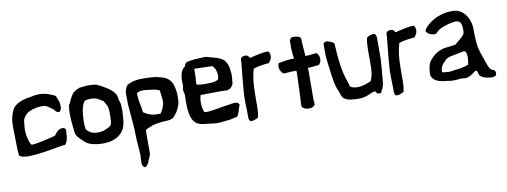

<svg xmlns="http://www.w3.org/2000/svg" viewBox="-65 -947 4118 1559"><g transform="rotate(-10 1994.0 -167.5)"><path d="M27 -247 28 -201 30 -86C30 -69 31 -52 34 -34L35 -20C51 -9 82 -2 110 -3H118L133 -4C148 -4 167 -6 185 -8C266 -16 326 -30 400 -42H418C433 -57 441 -82 443 -109L447 -159V-160C446 -171 435 -180 423 -180C406 -181 390 -175 381 -166L372 -158L351 -132C350 -131 347 -130 344 -128C314 -120 289 -114 261 -108C234 -103 193 -93 166 -91H155C148 -91 144 -97 140 -107C124 -145 114 -189 119 -247C121 -277 124 -299 130 -311C145 -341 175 -366 224 -376C241 -380 256 -384 278 -384H304C320 -383 336 -371 347 -363C356 -356 369 -348 380 -339C386 -327 397 -314 415 -314C428 -314 435 -332 436 -348C439 -372 435 -396 425 -415C421 -425 417 -434 415 -441V-442L414 -443C407 -454 384 -460 367 -467C343 -477 316 -484 279 -484C249 -484 228 -478 202 -473C190 -473 174 -470 163 -466C113 -453 65 -431 48 -380C34 -347 27 -316 27 -268Z M499 -284C499 -268 500 -252 501 -234L502 -217L509 -149C510 -142 510 -137 511 -129C516 -96 540 -77 562 -56C578 -39 597 -23 622 -15C682 5 782 8 837 -25C866 -40 886 -62 898 -84H899C906 -100 915 -126 918 -153C921 -181 923 -211 924 -241C924 -253 923 -269 921 -289C920 -301 914 -317 909 -332C909 -350 904 -369 893 -384C877 -404 859 -421 835 -435C822 -443 795 -460 776 -469H775C766 -471 757 -481 741 -482C723 -484 699 -486 680 -486H679C662 -484 654 -484 631 -481C625 -481 618 -480 613 -479H612C593 -472 577 -463 560 -450H559V-449C542 -429 528 -402 513 -365L504 -355V-354C502 -336 500 -312 499 -284ZM600 -182C600 -198 600 -214 601 -230C604 -298 617 -343 637 -366C638 -367 640 -368 641 -369C661 -374 694 -379 721 -372C737 -370 764 -353 781 -342H782C785 -340 786 -339 788 -337C796 -321 812 -298 815 -285C819 -268 820 -247 820 -224C820 -203 819 -183 817 -164C814 -128 800 -125 761 -107C727 -91 671 -91 638 -108C629 -113 615 -127 606 -136C603 -150 600 -166 600 -182Z M977 -340C977 -323 977 -298 978 -273C979 -256 982 -233 983 -217C988 -154 996 -84 996 -15L997 16L1003 96C1004 109 1005 123 1006 137C1006 153 1005 170 1004 187C1004 194 1003 201 1003 208C1002 223 1008 236 1017 243C1029 262 1051 230 1055 221C1058 221 1060 208 1061 205C1069 189 1079 168 1083 155V154C1083 151 1083 150 1084 148V146C1085 96 1083 43 1084 -8C1084 -20 1085 -31 1085 -43C1085 -44 1086 -46 1087 -49C1100 -57 1117 -64 1137 -71V-72C1156 -81 1187 -84 1220 -89C1230 -90 1239 -91 1249 -91C1274 -92 1297 -93 1316 -104H1317C1328 -111 1341 -133 1352 -145C1353 -146 1351 -143 1352 -145C1366 -168 1390 -208 1386 -259C1389 -295 1383 -325 1377 -354C1364 -409 1328 -438 1267 -450C1224 -464 1160 -463 1110 -463C1066 -461 1036 -452 1007 -437H1005C987 -419 977 -393 977 -363ZM1065 -340V-350C1069 -361 1080 -364 1106 -368C1126 -370 1154 -367 1191 -361H1192C1213 -359 1236 -353 1252 -344L1258 -295C1259 -290 1260 -284 1260 -280V-279C1269 -232 1244 -184 1226 -158H1211C1159 -154 1120 -171 1086 -194V-198C1081 -248 1067 -289 1065 -340Z M1444 -344C1437 -324 1437 -301 1446 -279C1446 -257 1446 -234 1445 -213C1445 -141 1452 -62 1500 -32C1533 -11 1569 -14 1614 -7C1617 -7 1641 -4 1641 -4C1673 2 1723 -7 1758 -10C1784 -11 1803 -21 1826 -23C1839 -25 1847 -47 1854 -69C1859 -86 1864 -105 1867 -108C1879 -133 1842 -144 1816 -138C1800 -135 1778 -132 1752 -128C1693 -121 1636 -103 1580 -107L1578 -109C1561 -141 1557 -208 1572 -251C1576 -251 1582 -250 1589 -250C1617 -250 1686 -251 1714 -252C1725 -252 1736 -251 1748 -252C1754 -251 1762 -251 1768 -251C1772 -251 1777 -251 1785 -250H1786C1814 -251 1835 -273 1843 -295V-297C1846 -323 1848 -346 1849 -373V-374C1847 -393 1844 -411 1842 -428V-429C1833 -470 1814 -501 1776 -515C1749 -529 1701 -537 1701 -538C1688 -543 1671 -549 1651 -548C1632 -548 1609 -545 1594 -545C1569 -545 1547 -540 1524 -537C1504 -536 1490 -521 1487 -501C1443 -473 1441 -410 1444 -344ZM1553 -346C1553 -352 1555 -365 1554 -376C1554 -376 1553 -377 1556 -380L1558 -461V-469L1697 -465C1710 -465 1712 -463 1712 -459V-458C1726 -444 1737 -422 1739 -387V-380C1738 -375 1737 -367 1735 -352C1722 -339 1683 -331 1658 -333C1639 -334 1626 -330 1607 -332C1589 -333 1571 -334 1556 -340C1555 -341 1554 -343 1553 -346Z M1919 -118C1920 -93 1921 -71 1921 -52V-5C1921 10 1924 27 1940 30H1941C1963 29 1984 21 1998 11L2000 10V7C2001 -2 2005 -18 2006 -29C2006 -36 2008 -57 2008 -67C2009 -87 2009 -104 2008 -119C2009 -144 2008 -163 2009 -190C2009 -264 2016 -327 2034 -386C2035 -386 2068 -396 2068 -396C2095 -401 2127 -407 2161 -409H2164L2170 -420C2192 -440 2193 -487 2174 -503L2173 -504H2171C2128 -504 2087 -493 2052 -485C2025 -477 2016 -474 2012 -488V-489C1998 -503 1986 -506 1963 -499H1962C1952 -495 1945 -487 1944 -473V-457C1936 -371 1926 -286 1920 -197L1919 -172Z M2241 -393C2223 -360 2245 -316 2269 -304L2288 -306C2313 -309 2342 -309 2372 -310L2373 -289C2369 -144 2365 -90 2362 -29V-26C2361 -7 2381 5 2403 9C2427 14 2453 9 2467 -7V-8C2475 -16 2468 -39 2468 -45C2468 -113 2469 -171 2469 -292L2468 -315C2495 -316 2524 -320 2550 -323C2553 -323 2559 -324 2563 -327C2593 -360 2577 -403 2558 -422H2556C2556 -422 2534 -420 2533 -420H2532C2508 -417 2489 -414 2465 -414C2464 -437 2461 -458 2460 -479C2460 -495 2456 -519 2456 -537V-542C2456 -549 2458 -559 2451 -569C2443 -578 2421 -585 2383 -584H2382L2381 -583C2370 -577 2362 -563 2362 -548V-503C2362 -469 2366 -442 2370 -410C2360 -409 2347 -410 2332 -409C2313 -408 2285 -403 2263 -399L2249 -396H2242ZM2561 -327 2563 -329Z M2627 -388C2629 -352 2636 -305 2641 -270C2643 -254 2645 -242 2645 -235V-234C2651 -196 2655 -162 2666 -127C2671 -102 2688 -77 2692 -55V-54C2706 -5 2761 -1 2808 2C2820 2 2832 3 2845 2C2913 1 2965 -51 2980 -26C2982 -10 2996 -11 3010 -11C3017 -11 3023 -15 3023 -25C3026 -30 3026 -31 3026 -31C3036 -47 3045 -69 3047 -91C3051 -136 3055 -182 3059 -227L3060 -248L3063 -291V-310C3064 -323 3062 -329 3063 -339V-456C3063 -471 3059 -489 3045 -495H3043C3021 -494 3000 -486 2986 -476L2984 -475V-473C2983 -467 2979 -454 2978 -446V-445C2978 -439 2975 -418 2975 -404C2975 -390 2975 -378 2974 -368V-232C2972 -186 2966 -153 2951 -121C2909 -102 2849 -79 2793 -99C2788 -102 2781 -105 2777 -110C2776 -118 2773 -129 2770 -136H2769C2768 -137 2768 -140 2768 -142V-144C2732 -238 2722 -344 2715 -471V-473L2714 -474C2705 -487 2678 -495 2665 -500C2651 -505 2636 -498 2628 -490L2627 -488Z M3119 -118C3120 -93 3121 -71 3121 -52V-5C3121 10 3124 27 3140 30H3141C3163 29 3184 21 3198 11L3200 10V7C3201 -2 3205 -18 3206 -29C3206 -36 3208 -57 3208 -67C3209 -87 3209 -104 3208 -119C3209 -144 3208 -163 3209 -190C3209 -264 3216 -327 3234 -386C3235 -386 3268 -396 3268 -396C3295 -401 3327 -407 3361 -409H3364L3370 -420C3392 -440 3393 -487 3374 -503L3373 -504H3371C3328 -504 3287 -493 3252 -485C3225 -477 3216 -474 3212 -488V-489C3198 -503 3186 -506 3163 -499H3162C3152 -495 3145 -487 3144 -473V-457C3136 -371 3126 -286 3120 -197L3119 -172Z M3435 -98C3435 -84 3439 -70 3450 -57C3474 -28 3511 -21 3554 -16H3555C3574 -16 3588 -8 3624 -10C3648 -10 3675 -17 3698 -13C3705 -12 3711 -11 3717 -11C3772 -16 3805 -77 3818 -49C3824 -37 3822 -14 3838 -6C3856 7 3874 15 3911 18C3914 18 3921 19 3927 19C3944 20 3964 16 3965 -5C3967 -20 3961 -32 3949 -38L3941 -39C3913 -50 3902 -101 3888 -138C3877 -174 3857 -220 3853 -264L3850 -290C3848 -311 3848 -348 3847 -369V-391C3847 -465 3812 -528 3761 -554C3740 -564 3726 -567 3697 -567C3651 -567 3620 -559 3579 -543C3543 -529 3502 -503 3475 -470C3470 -465 3461 -453 3461 -442V-440L3462 -439C3477 -417 3508 -404 3530 -407L3542 -409L3544 -410C3548 -414 3551 -418 3554 -421C3574 -441 3599 -453 3649 -467C3679 -474 3712 -484 3735 -475L3736 -474C3760 -469 3767 -425 3763 -382C3762 -355 3719 -329 3681 -294C3649 -288 3615 -285 3583 -281C3545 -272 3508 -251 3483 -224C3477 -216 3471 -211 3465 -205V-204C3445 -182 3438 -138 3435 -98ZM3535 -94V-109C3535 -116 3539 -126 3544 -138C3552 -158 3562 -164 3578 -181C3590 -194 3605 -202 3622 -206C3661 -214 3700 -222 3736 -229C3741 -230 3748 -227 3753 -221C3766 -195 3761 -146 3754 -116C3721 -100 3673 -95 3630 -90C3612 -87 3598 -85 3588 -85C3570 -87 3541 -87 3535 -94Z"/></g></svg>

Font: Vapor
Style: Sbd
Weight: 600
Foundry: Cannot Into Space Fonts
Version: Version 0.179